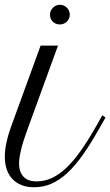

<svg xmlns="http://www.w3.org/2000/svg" viewBox="-63 -768 458 797"><path d="M105.5 -578.6H177.7L53.2 -236.8Q46.4 -217.8 39.6 -198Q32.7 -178.2 27.6 -158.9Q22.5 -139.6 19.3 -121.8Q16.1 -104 16.1 -88.9Q16.1 -55.2 33.9 -35.2Q51.8 -15.1 89.4 -15.1Q122.1 -15.1 152.6 -29.3Q183.1 -43.5 213.1 -72Q243.2 -100.6 273.4 -143.8Q303.7 -187 336.4 -244.6L361.8 -289.6L375 -280.3L349.6 -235.4Q314 -172.4 281.5 -126.2Q249 -80.1 216.6 -50Q184.1 -20 150.4 -5.4Q116.7 9.3 78.6 9.3Q48.8 9.3 26.1 0.2Q3.4 -8.8 -12 -25.4Q-27.3 -42 -35.2 -65.4Q-43 -88.9 -43 -117.7Q-43 -143.1 -36.9 -173.3Q-30.8 -203.6 -19 -236.8ZM144.5 -706.5Q144.5 -723.6 156.5 -735.8Q168.5 -748 185.5 -748Q202.6 -748 214.6 -736.1Q226.6 -724.1 226.6 -707Q226.6 -698.7 223.4 -691.2Q220.2 -683.6 214.6 -678.2Q209 -672.9 201.4 -669.7Q193.8 -666.5 185.1 -666.5Q168 -666.5 156.2 -678Q144.5 -689.5 144.5 -706.5Z"/></svg>

Font: Petit Formal Script
Style: Regular
Weight: 400
Version: Version 1.001; ttfautohint (v0.8) -G 200 -r 50